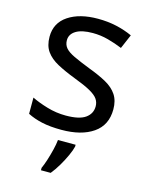

<svg xmlns="http://www.w3.org/2000/svg" viewBox="-116 -619 710 914"><g transform="rotate(15 239.5 -162.5)"><path d="M434 -148Q434 -70 376 -30Q318 10 220 10Q164 10 123.5 1Q83 -8 52 -24V-104Q84 -88 129.5 -74.5Q175 -61 222 -61Q289 -61 319 -82.5Q349 -104 349 -140Q349 -160 338 -176Q327 -192 298.5 -208Q270 -224 217 -244Q165 -264 128 -284Q91 -304 71 -332Q51 -360 51 -404Q51 -472 106.5 -509Q162 -546 252 -546Q301 -546 343.5 -536.5Q386 -527 423 -510L393 -440Q359 -454 322 -464Q285 -474 246 -474Q192 -474 163.5 -456.5Q135 -439 135 -409Q135 -387 148 -371.5Q161 -356 191.5 -341.5Q222 -327 273 -307Q324 -288 360 -268Q396 -248 415 -219.5Q434 -191 434 -148ZM304 70Q300 88 287.5 115.5Q275 143 258.5 171Q242 199 224 221H176V209Q184 192 192.5 165.5Q201 139 208 110.5Q215 82 217 61H304Z"/></g></svg>

Font: Noto Sans Hebrew Droid
Style: Regular
Weight: 400
Designer: Monotype Design Team
Foundry: Monotype Imaging Inc.
Version: Version 1.100